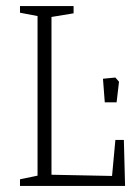

<svg xmlns="http://www.w3.org/2000/svg" viewBox="-20 -614 457 634"><path d="M46 -22 104 -34V-561L46 -572V-594H223V-570L150 -558V-37L350 -33L361 -152H389L393 0H46ZM320 -354 361 -358 373 -344 365 -276H326Z"/></svg>

Font: Grenze ExtraLight
Style: Regular
Weight: 275
Designer: Renata Polastri
Foundry: Omnibus-Type
Version: Version 1.002; ttfautohint (v1.8)